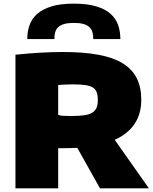

<svg xmlns="http://www.w3.org/2000/svg" viewBox="-20 -1036 839 1056"><path d="M405 -223Q387 -222 368 -221.5Q349 -221 329 -221H300V0H65V-735Q207 -750 325 -750Q439 -750 520.5 -735Q602 -720 654.5 -688Q707 -656 732 -606Q757 -556 757 -487Q757 -333 611 -267L799 0H530ZM371 -398Q414 -398 442.5 -402Q471 -406 487.5 -416.5Q504 -427 511 -443.5Q518 -460 518 -486Q518 -511 512 -528Q506 -545 491 -554.5Q476 -564 449.5 -568Q423 -572 383 -572Q366 -572 341 -571Q316 -570 300 -568V-404Q312 -400 326.5 -399Q341 -398 371 -398ZM493 -821Q493 -842 488.5 -858.5Q484 -875 472 -886.5Q460 -898 439.5 -904Q419 -910 386 -910Q354 -910 333 -904Q312 -898 300 -886.5Q288 -875 283.5 -858.5Q279 -842 279 -821H130Q130 -861 142 -896.5Q154 -932 183.5 -958.5Q213 -985 262 -1000.5Q311 -1016 386 -1016Q460 -1016 509.5 -1001Q559 -986 588.5 -959.5Q618 -933 630 -897.5Q642 -862 642 -821Z"/></svg>

Font: Encode Sans Wide
Style: Black
Weight: 900
Designer: Pablo Impallari, Andres Torresi
Foundry: Pablo Impallari, Andres Torresi
Version: Version 1.000; ttfautohint (v1.00) -l 8 -r 50 -G 200 -x 14 -